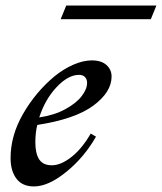

<svg xmlns="http://www.w3.org/2000/svg" viewBox="-20 -662 582 690"><path d="M114 -213Q107 -185 107 -151Q107 -110 121 -89Q135 -68 166 -68Q199 -68 237 -98Q275 -128 306 -182L325 -171Q283 -97 218.5 -44.5Q154 8 102 8Q60 8 39 -20Q18 -48 18 -94Q18 -175 63 -253Q108 -331 175 -387Q208 -414 243.5 -429.5Q279 -445 310 -445Q344 -445 362.5 -428.5Q381 -412 381 -387Q381 -331 315.5 -282.5Q250 -234 114 -213ZM121 -240Q175 -248 214.5 -269.5Q254 -291 273.5 -316.5Q293 -342 293 -364Q293 -377 285.5 -385Q278 -393 264 -393Q225 -393 183.5 -349Q142 -305 121 -240ZM218 -642H542L522 -593H198Z"/></svg>

Font: Ibarra Real Nova
Style: Italic
Weight: 400
Italic angle: -22°
Designer: Jose Maria Ribagorda & Octavio Pardo
Foundry: Octavio Pardo
Version: Version 1.014